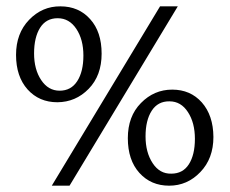

<svg xmlns="http://www.w3.org/2000/svg" viewBox="-20 -588 727 608"><path d="M516.6 -267.1Q480 -267.6 460.4 -237.3Q440.9 -207 440.9 -156.2Q440.9 -105.5 463.4 -71.3Q485.8 -37.1 522.5 -38.1Q559.1 -38.1 578.1 -67.9Q597.2 -97.7 597.2 -148.4Q597.2 -199.2 575.2 -232.9Q553.2 -267.1 516.6 -267.1ZM619.1 -263.7Q655.3 -222.7 655.8 -154.3Q655.8 -85.9 614.3 -43Q573.2 0 515.6 0Q458 0 421.4 -40.5Q384.8 -81.1 384.8 -150.4Q384.8 -219.7 426.3 -261.7Q467.8 -304.2 525.4 -304.2Q583 -304.2 619.1 -263.7ZM106.9 -500Q87.9 -469.7 87.9 -418.9Q87.9 -368.2 110.4 -334.5Q132.8 -300.8 168.9 -300.8Q205.1 -300.8 224.6 -331.1Q244.1 -361.3 244.1 -412.1Q244.1 -462.9 221.7 -496.6Q199.2 -530.3 162.6 -530.3Q126 -530.3 106.9 -500ZM171.4 -567.9Q229.5 -567.9 265.6 -527.3Q301.8 -487.3 301.8 -418Q301.8 -348.6 260.7 -306.6Q219.7 -264.6 161.6 -264.2Q104 -264.2 67.4 -304.7Q30.8 -345.7 30.8 -414.1Q30.8 -482.4 72.3 -525.4Q113.8 -568.4 171.4 -567.9ZM200.2 0H144L486.8 -567.9H543Z"/></svg>

Font: Yrsa-Light
Style: Regular
Weight: 300
Designer: Anna Giedrys (Yrsa+Rasa design), David Brezina (Yrsa art-direction, Rasa art-direction, design)
Foundry: Rosetta Type Foundry
Version: Version 1.001;PS 1.1;hotconv 1.0.88;makeotf.lib2.5.647800